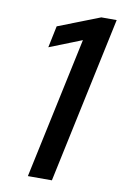

<svg xmlns="http://www.w3.org/2000/svg" viewBox="-81 -748 507 795"><g transform="rotate(10 172.0 -350.0)"><path d="M94 0 220.7 -594 84.7 -540 103.7 -631.3 279.3 -700H344L195 0Z"/></g></svg>

Font: Red Hat Display VF
Style: Italic
Weight: 300
Italic angle: -12°
Designer: Pentagram, MCKL
Foundry: Pentagram, MCKL
Version: Version 1.010